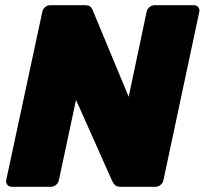

<svg xmlns="http://www.w3.org/2000/svg" viewBox="-20 -720 788 740"><path d="M26 0Q15 0 8.5 -7.5Q2 -15 4 -26L143 -674Q145 -685 154 -692.5Q163 -700 173 -700H306Q324 -700 330.5 -692Q337 -684 338 -679L476 -347L545 -674Q547 -685 556 -692.5Q565 -700 576 -700H727Q738 -700 744 -692.5Q750 -685 748 -674L610 -26Q608 -15 599 -7.5Q590 0 579 0H447Q428 0 421.5 -8.5Q415 -17 413 -21L273 -335L207 -26Q205 -15 196 -7.5Q187 0 176 0Z"/></svg>

Font: Rubik Light ExtraBold
Style: Italic
Weight: 800
Italic angle: -12°
Version: Version 2.104